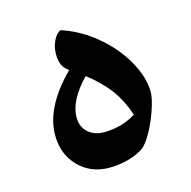

<svg xmlns="http://www.w3.org/2000/svg" viewBox="-81 -567 663 667"><g transform="rotate(-15 250.0 -233.0)"><path d="M80.1 -138.2Q80.1 -238.3 186 -344.2L181.2 -348.1Q155.8 -365.2 155.8 -409.2Q155.8 -433.1 165.5 -454.8Q175.3 -476.6 191.9 -485.8Q257.8 -464.8 314.9 -417.5Q372.1 -370.1 406 -310.1Q439.9 -250 439.9 -196.8Q439.9 -175.3 426 -134Q412.1 -92.8 392.6 -58.6Q373 -24.4 356.9 -13.2Q334.5 2 301.8 11Q269 20 233.9 20Q167.5 20 123.8 -24.4Q80.1 -68.8 80.1 -138.2ZM362.8 -136.2Q345.2 -189.5 315.7 -229.7Q286.1 -270 235.8 -309.1Q168 -238.8 168 -178.2Q168 -144 190.4 -124Q212.9 -104 247.1 -104Q311.5 -104 362.8 -136.2Z"/></g></svg>

Font: Droid Arabic Naskh
Style: Bold
Weight: 700
Designer: Pascal Zoghbi
Foundry: Ascender Corporation
Version: Version 1.00